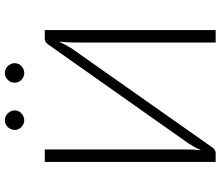

<svg xmlns="http://www.w3.org/2000/svg" viewBox="-79 -834 913 795"><g transform="rotate(-90 377.5 -436.5)"><path d="M650.5 -707.5V0H599V-581Q599 -597 599.8 -613.8Q600.5 -630.5 602.5 -648.5Q595.5 -633 588.5 -620.2Q581.5 -607.5 574.5 -596.5L166 -16Q162 -9.5 155.8 -4.8Q149.5 0 142 0H104.5V-707.5H156V-126.5Q156 -110.5 155.5 -94Q155 -77.5 153 -60Q159.5 -75 166.5 -87.8Q173.5 -100.5 180.5 -111.5L589.5 -691.5Q593.5 -698 599.5 -702.8Q605.5 -707.5 613 -707.5ZM318 -832Q318 -824 314.5 -816.8Q311 -809.5 305.5 -804.2Q300 -799 292.5 -795.8Q285 -792.5 277 -792.5Q269 -792.5 261.8 -795.8Q254.5 -799 249 -804.2Q243.5 -809.5 240.2 -816.8Q237 -824 237 -832Q237 -840 240.2 -847.5Q243.5 -855 249 -860.8Q254.5 -866.5 261.8 -869.8Q269 -873 277 -873Q285 -873 292.5 -869.8Q300 -866.5 305.5 -860.8Q311 -855 314.5 -847.5Q318 -840 318 -832ZM513.5 -832Q513.5 -824 510.2 -816.8Q507 -809.5 501.2 -804.2Q495.5 -799 488.2 -795.8Q481 -792.5 473 -792.5Q464.5 -792.5 457.2 -795.8Q450 -799 444.5 -804.2Q439 -809.5 435.8 -816.8Q432.5 -824 432.5 -832Q432.5 -848.5 444.5 -860.8Q456.5 -873 473 -873Q481 -873 488.2 -869.8Q495.5 -866.5 501.2 -860.8Q507 -855 510.2 -847.5Q513.5 -840 513.5 -832Z"/></g></svg>

Font: Lato 2
Style: Regular
Weight: 300
Designer: Lukasz Dziedzic with Adam Twardoch and Botio Nikoltchev
Foundry: tyPoland Lukasz Dziedzic
Version: Version 2.015; 2015-08-06; http://www.latofonts.com/